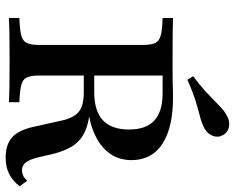

<svg xmlns="http://www.w3.org/2000/svg" viewBox="-95 -712 818 668"><g transform="rotate(90 314.0 -378.0)"><path d="M42.7 0V-36.3Q83.9 -37.9 103.6 -43.1Q123.4 -48.4 129.8 -62.9Q136.3 -77.4 136.3 -105.6V-465.3Q136.3 -494.4 129.8 -508.5Q123.4 -522.6 103.2 -528.2Q83.1 -533.9 42.7 -534.7V-571Q59.7 -570.2 94 -569.8Q128.2 -569.4 177.4 -569.4Q203.2 -569.4 224.6 -569.4Q246 -569.4 263.3 -569.8Q280.6 -570.2 294.4 -570.6Q308.1 -571 317.7 -571Q424.2 -571 480.6 -533.9Q537.1 -496.8 537.1 -426.6Q537.1 -378.2 508.5 -343.5Q479.8 -308.9 427 -290.3Q374.2 -271.8 300 -271.8H194.4V-296.8H300Q366.1 -296.8 398.4 -327Q430.6 -357.3 430.6 -417.7Q430.6 -476.6 399.6 -505.6Q368.5 -534.7 304.8 -534.7H242.7V-105.6Q242.7 -77.4 249.2 -62.9Q255.6 -48.4 275.4 -43.1Q295.2 -37.9 335.5 -36.3V0Q295.2 -2.4 190.3 -2.4Q83.9 -2.4 42.7 0ZM528.2 11.3Q482.3 11.3 457.3 -11.7Q432.3 -34.7 421 -87.1L401.6 -173.4Q395.2 -207.3 383.5 -226.2Q371.8 -245.2 352 -252.8Q332.3 -260.5 301.6 -260.5H199.2V-285.5H292.7Q367.7 -285.5 411.7 -273.8Q455.6 -262.1 479.4 -233.1Q503.2 -204 516.1 -150.8L528.2 -99.2Q535.5 -70.2 546 -57.7Q556.5 -45.2 574.2 -45.2Q583.9 -46 591.9 -50Q600 -54 608.9 -63.7L628.2 -37.1Q608.1 -12.1 584.3 -0.4Q560.5 11.3 528.2 11.3ZM257.3 -621 245.2 -641.1Q275.8 -663.7 295.6 -681.9Q315.3 -700 329.4 -714.1Q343.5 -728.2 355.2 -739.1Q366.9 -750 380.6 -757.3Q400 -769.4 420.6 -765.7Q441.1 -762.1 450 -744.4Q459.7 -728.2 452.8 -709.7Q446 -691.1 425.8 -679.8Q408.9 -671 387.1 -665.3Q365.3 -659.7 334.3 -650.4Q303.2 -641.1 257.3 -621Z"/></g></svg>

Font: Playfair 9pt SemiBold
Style: Regular
Weight: 600
Designer: Claus Eggers Sørensen
Foundry: Claus Eggers Sørensen
Version: Version 2.001;gftools[0.9.30]